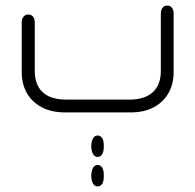

<svg xmlns="http://www.w3.org/2000/svg" viewBox="-20 -404 702 690"><path d="M449 0H214Q165 0 130 -18.5Q95 -37 76.5 -69.5Q58 -102 58 -146V-323Q58 -337 65 -344.5Q72 -352 81 -352Q92 -352 98.5 -344.5Q105 -337 105 -323V-149Q105 -99 133.5 -72.5Q162 -46 219 -46H444Q500 -46 529 -72.5Q558 -99 558 -149V-355Q558 -369 564.5 -376.5Q571 -384 581 -384Q591 -384 597.5 -376.5Q604 -369 604 -355V-146Q604 -102 585.5 -69.5Q567 -37 532.5 -18.5Q498 0 449 0ZM331 160Q321 160 315 150.5Q309 141 308 124V119Q309 101 315 92Q321 83 331 83Q341 83 347 92Q353 101 353 119V124Q353 141 347 150.5Q341 160 331 160ZM308 226Q309 207 315 198Q321 189 331 189Q341 189 347 198Q353 207 353 226V230Q353 248 347 257Q341 266 331 266Q321 266 315 257Q309 248 308 230Z"/></svg>

Font: Beiruti Light
Style: Regular
Weight: 300
Designer: Arlette Boutros
Foundry: Boutros
Version: Version 1.41